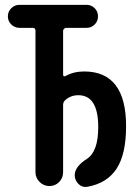

<svg xmlns="http://www.w3.org/2000/svg" viewBox="-20 -750 540 774"><path d="M58.6 -637.7Q39.1 -637.7 25.4 -651.4Q11.7 -665 11.7 -684.1Q11.7 -703.1 25.4 -716.8Q39.1 -730.5 58.6 -730.5H329.1Q347.7 -730.5 361.3 -717.3Q375 -704.1 375 -684.1Q375 -664.1 361.3 -650.9Q347.7 -637.7 329.1 -637.7H246.1Q242.2 -637.7 238.3 -633.8Q234.4 -629.9 234.4 -626V-448.2Q234.4 -444.3 237.8 -442.9Q241.2 -441.4 244.1 -443.4Q276.4 -461.9 319.3 -461.9Q488.3 -461.9 488.3 -241.2Q488.3 -128.9 450.2 -70.3Q412.1 -11.7 333 2.9Q311.5 6.8 296.4 -8.3Q281.2 -23.4 281.2 -43.9Q281.2 -78.1 330.1 -109.4Q376 -138.7 376 -237.3Q376 -366.2 295.9 -366.2Q264.6 -366.2 242.2 -345.7Q234.4 -337.9 234.4 -327.1V-55.7Q234.4 -32.2 218.3 -16.1Q202.1 0 179.2 0Q156.2 0 139.6 -16.6Q123 -33.2 123 -55.7V-626Q123 -637.7 112.3 -637.7Z"/></svg>

Font: Rounded-X Mgen+ 1m medium
Style: Regular
Weight: 500
Designer: [Source Han Sans]
Ryoko NISHIZUKA  (kana & ideographs); Paul D. Hunt (Latin, Greek & Cyrillic); Wenlong ZHANG  (bopomofo
Version: Version 1.059.20150602